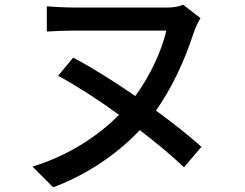

<svg xmlns="http://www.w3.org/2000/svg" viewBox="-20 -741 1040 816"><path d="M836 -117C785 -163 717 -217 643 -271C706 -361 762 -474 804 -604C812 -628 823 -649 832 -664L758 -721C741 -713 717 -709 694 -709H296C255 -709 208 -712 179 -714V-607C208 -609 258 -611 296 -611H687C667 -526 620 -421 555 -333C466 -394 373 -453 291 -496L227 -419C306 -376 398 -317 486 -253C393 -159 266 -78 118 -33L206 55C336 7 471 -78 574 -188C647 -132 713 -77 762 -30Z"/></svg>

Font: Noto Sans Japanese Medium
Style: Regular
Weight: 500
Designer: Ryoko NISHIZUKA (kana & ideographs); Paul D. Hunt (Latin, Greek & Cyrillic); Wenlong ZHANG (bopomofo); Sandoll Communica
Foundry: Adobe Systems Incorporated
Version: Version 1.000;PS 1;hotconv 1.0.78;makeotf.lib2.5.61930